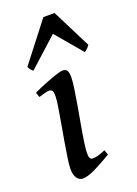

<svg xmlns="http://www.w3.org/2000/svg" viewBox="-140 -765 601 844"><g transform="rotate(-20 160.0 -343.5)"><path d="M235.8 -41.5Q189.9 -14.2 155 2.9Q120.1 20 96.7 20Q80.1 20 69.6 4.6Q59.1 -10.7 59.1 -37.1Q59.1 -54.7 64 -88.1Q68.8 -121.6 75.9 -162.4Q83 -203.1 90.1 -243.4Q97.2 -283.7 102.1 -315.4Q106.9 -347.2 106.9 -361.3Q106.9 -383.8 101.6 -388.9Q96.2 -394 86.9 -394Q81.1 -394 66.2 -390.1Q51.3 -386.2 39.1 -382.3L31.7 -405.3Q59.1 -418 88.4 -429.7Q117.7 -441.4 141.4 -449.2Q165 -457 174.8 -457Q188.5 -457 194.6 -447.8Q200.7 -438.5 200.7 -416Q200.7 -398.9 195.8 -364.7Q190.9 -330.6 183.6 -288.6Q176.3 -246.6 168.7 -204.3Q161.1 -162.1 156.2 -128.2Q151.4 -94.2 151.4 -77.1Q151.4 -48.3 166 -48.3Q181.2 -48.3 194.3 -52Q207.5 -55.7 227.5 -64.5ZM319.8 -524.4Q307.6 -506.3 293.9 -500L189.9 -623L54.2 -500Q49.8 -502.9 44.7 -508.5Q39.6 -514.2 34.7 -524.4L175.8 -706.5H228Z"/></g></svg>

Font: Gentium Book Plus
Style: Italic
Weight: 400
Italic angle: -8°
Designer: Victor Gaultney, Annie Olsen, Iska Routamaa, Becca Hirsbrunner
Foundry: SIL International
Version: Version 6.101